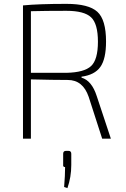

<svg xmlns="http://www.w3.org/2000/svg" viewBox="-20 -718 650 994"><path d="M554 0H509L439 -217Q409 -304 331 -304Q257 -304 140 -307V0H99V-690Q180 -698 324 -698Q439 -698 484 -657Q529 -616 529 -503Q529 -413 499.5 -371.5Q470 -330 402 -321V-316Q455 -301 481 -220ZM140 -341H324Q416 -343 451.5 -376Q487 -409 487 -502Q487 -595 451.5 -628.5Q416 -662 324 -662Q216 -662 140 -660ZM322 63H334Q349 63 349 78V136Q349 199 329 256L312 250Q317 190 317 147Q305 147 307 134V78Q307 63 322 63Z"/></svg>

Font: Exo 2.0 Extra Light
Style: Regular
Weight: 250
Designer: Natanael Gama
Version: Version 1.001;PS 001.001;hotconv 1.0.70;makeotf.lib2.5.58329